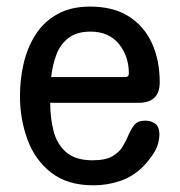

<svg xmlns="http://www.w3.org/2000/svg" viewBox="-20 -553 540 577"><path d="M260.7 3.9Q182.6 3.9 133.8 -34.2Q85 -72.3 62.5 -133.8Q40 -195.3 40 -264.6Q40 -315.4 51.3 -363.3Q62.5 -411.1 87.4 -449.7Q112.3 -488.3 152.8 -510.7Q193.4 -533.2 251 -533.2Q320.3 -533.2 366.7 -503.9Q413.1 -474.6 436.5 -423.3Q460 -372.1 460 -305.7Q460 -244.1 396.5 -244.1H130.9Q130.9 -200.2 140.6 -160.6Q150.4 -121.1 178.2 -96.2Q206.1 -71.3 257.8 -71.3Q296.9 -71.3 317.9 -83.5Q338.9 -95.7 349.1 -113.3Q359.4 -130.9 366.7 -148.4Q374 -166 384.3 -178.2Q394.5 -190.4 416 -190.4Q435.5 -190.4 447.3 -180.7Q459 -170.9 459 -150.4Q459 -120.1 442.9 -94.2Q426.8 -68.4 405.3 -47.9Q376 -20.5 338.4 -8.3Q300.8 3.9 260.7 3.9ZM133.8 -321.3H355.5Q367.2 -321.3 367.2 -332Q367.2 -384.8 336.9 -421.4Q306.6 -458 252 -458Q210.9 -458 186 -439Q161.1 -419.9 149.4 -388.7Q137.7 -357.4 133.8 -321.3Z"/></svg>

Font: Kosugi Maru
Style: Regular
Weight: 400
Designer: MOTOYA
Version: Version 4.002